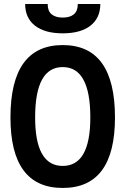

<svg xmlns="http://www.w3.org/2000/svg" viewBox="-20 -928 626 958"><path d="M293 9.8Q32.2 9.8 32.2 -341.8Q32.2 -703.1 293 -703.1Q553.7 -703.1 553.7 -341.8Q553.7 9.8 293 9.8ZM293 -100.1Q430.7 -100.1 430.7 -341.8Q430.7 -593.3 293 -593.3Q155.3 -593.3 155.3 -341.8Q155.3 -100.1 293 -100.1ZM293 -761.7Q203.6 -761.7 154.5 -800Q105.5 -838.4 105.5 -908.2H217.8Q217.8 -873 237.5 -856.7Q257.3 -840.3 293 -840.3Q329.1 -840.3 348.6 -856.7Q368.2 -873 368.2 -908.2H480.5Q480.5 -838.4 431.4 -800Q382.3 -761.7 293 -761.7Z"/></svg>

Font: CaskaydiaCove NFP SemiBold
Style: Regular
Weight: 600
Designer: Aaron Bell
Foundry: Saja Typeworks
Version: Version 2111.001; VTT 6.35;Nerd Fonts 3.1.1